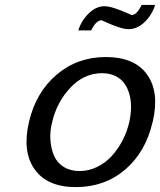

<svg xmlns="http://www.w3.org/2000/svg" viewBox="-20 -743 648 777"><path d="M502.9 -248Q509.8 -278.8 510.3 -307.6Q510.7 -336.4 503.7 -361.8Q496.6 -387.2 482.9 -406Q469.2 -424.8 446.3 -435.8Q423.3 -446.8 393.1 -446.8Q319.8 -446.8 264.6 -387.9Q209.5 -329.1 190.9 -248Q181.2 -210.4 184.1 -175Q187 -139.6 199 -112.1Q210.9 -84.5 237.8 -67.6Q264.6 -50.8 301.8 -50.8Q338.9 -50.8 373 -67.4Q407.2 -84 432.6 -112.1Q458 -140.1 476.1 -175Q494.1 -210 502.9 -248ZM598.1 -250 597.2 -248Q569.3 -127.4 486.3 -56.6Q403.3 14.2 287.1 14.2Q171.4 14.2 120.4 -57.4Q69.3 -128.9 97.2 -249Q125 -369.1 209 -440.7Q293 -512.2 408.2 -512.2Q524.4 -512.2 575.2 -441.4Q626 -370.6 598.1 -250ZM296.9 -620.1Q309.1 -659.2 338.9 -688.5Q368.7 -717.8 402.8 -717.8Q419.9 -717.8 446 -709Q472.2 -700.2 491.9 -691.2Q511.7 -682.1 513.2 -682.1Q533.2 -682.1 553.2 -723.1H607.9Q595.2 -682.6 565.4 -653.8Q535.6 -625 500 -625Q482.9 -625 456.8 -634Q430.7 -643.1 411.4 -652.1Q392.1 -661.1 391.1 -661.1Q369.1 -661.1 349.1 -620.1Z"/></svg>

Font: Perun
Style: Italic
Weight: 400
Italic angle: -12°
Foundry: Stefan Peev, Context Ltd
Version: Version 001.000